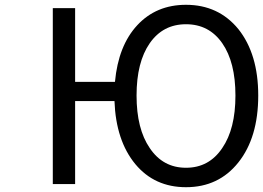

<svg xmlns="http://www.w3.org/2000/svg" viewBox="-20 -767 1096 800"><path d="M906 -150Q961 -230 961 -369Q961 -508 906 -587Q851 -666 755 -666Q659 -666 604 -587Q549 -508 549 -369Q549 -230 604 -150Q659 -68 755 -68Q851 -68 906 -150ZM293 -426H459Q473 -577 552 -662Q631 -747 755 -747Q890 -747 973 -646Q1056 -542 1056 -369Q1056 -194 973 -90Q891 13 755 13Q624 13 544 -83Q463 -181 457 -346H293V0H200V-733H293Z"/></svg>

Font: Source Han Sans Regular
Style: Regular
Weight: 400
Designer: Ryoko NISHIZUKA  (kana & ideographs); Paul D. Hunt (Latin, Greek & Cyrillic); Wenlong ZHANG  (bopomofo); Sandoll Communi
Foundry: Adobe Systems Incorporated
Version: Version 1.00 January 18, 2024, initial release